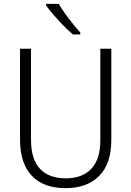

<svg xmlns="http://www.w3.org/2000/svg" viewBox="-20 -967 682 997"><path d="M558 -240Q558 -117 495 -53.5Q432 10 320 10Q206 10 145 -54.5Q84 -119 84 -242V-714H141V-242Q141 -140 187.5 -90.5Q234 -41 322 -41Q407 -41 454 -90.5Q501 -140 501 -238V-714H558ZM285 -947Q298 -924 317.5 -897Q337 -870 358 -844Q379 -818 397 -798V-788H359Q336 -807 309 -834.5Q282 -862 258 -890Q234 -918 219 -939V-947Z"/></svg>

Font: Noto Sans Sinhala UI SemiCondensed Light
Style: Regular
Weight: 300
Width: 4
Designer: Jelle Bosma - Monotype Design Team
Foundry: Monotype Imaging Inc.
Version: Version 2.006; ttfautohint (v1.8.4.7-5d5b)